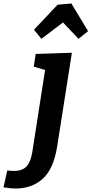

<svg xmlns="http://www.w3.org/2000/svg" viewBox="-147 -841 526 1103"><path d="M184 -814 263 -821 359 -662 304 -618 215 -712 91 -618 48 -670ZM47 -458 58 -531 266 -538 181 3Q160 131 98 186.5Q36 242 -58 242Q-85 242 -127 235L-105 138Q-98 139 -89 140Q-80 141 -68 141Q-19 141 5 115.5Q29 90 38 36L112 -439Z"/></svg>

Font: Bitter Pro
Style: Bold Italic
Weight: 700
Italic angle: -9°
Designer: Sol Matas, and Bitter project Authors
Foundry: Sol Matas
Version: Version 1.010